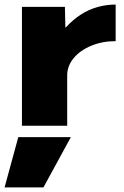

<svg xmlns="http://www.w3.org/2000/svg" viewBox="-42 -550 542 840"><path d="M148 270H-22L38 50H268ZM54 0V-520H242L244 -430H246Q276 -463 310.5 -485.5Q345 -508 384 -519Q423 -530 464 -530V-370Q406 -370 357.5 -350Q309 -330 280.5 -296Q252 -262 252 -220V0Z"/></svg>

Font: M PLUS 2 Black
Style: Regular
Weight: 900
Designer: Coji Morishita
Foundry: UNDERFOREST DESIGN
Version: Version 1.001